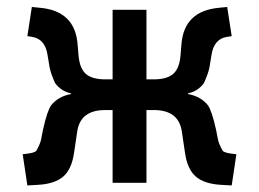

<svg xmlns="http://www.w3.org/2000/svg" viewBox="-20 -535 758 562"><path d="M671.9 -83.5 658.2 7.8 625 5.9Q577.1 2.9 552.7 -18.6Q528.3 -40 521.5 -87.9L512.2 -150.4Q502.9 -212.9 430.2 -212.9H408.7V0H309.6V-212.9H288.1Q215.3 -212.9 206.1 -150.4L196.8 -87.9Q189.9 -40 165.5 -18.6Q141.1 2.9 93.3 5.9L60.1 7.8L46.4 -83.5L58.1 -85Q77.6 -86.9 85.9 -92.8Q98.1 -114.7 100.1 -126L106 -155.8Q118.2 -210.9 129.9 -227.1Q150.9 -252.9 188 -259.8V-261.7Q159.2 -267.6 141.1 -292Q127.9 -321.8 125 -338.9L119.1 -374.5Q111.8 -421.4 73.2 -427.2L60.1 -429.2L73.2 -514.6L97.2 -512.2Q199.2 -502.9 207 -406.2L210 -371.6Q213.4 -334 231.7 -318.4Q250 -302.7 288.1 -302.7H309.6V-506.3H408.7V-302.7H430.2Q468.3 -302.7 486.6 -318.4Q504.9 -334 508.3 -371.6L511.2 -406.2Q519 -502.9 621.1 -512.2L645 -514.6L658.2 -429.2L645 -427.2Q606.4 -421.4 599.1 -374.5L593.3 -338.9Q590.3 -321.8 577.1 -292Q559.1 -267.6 530.3 -261.7V-259.8Q567.4 -252.9 588.4 -227.1Q600.1 -210.9 612.3 -155.8L618.2 -126Q620.1 -114.7 632.3 -92.8Q640.6 -86.9 660.2 -85Z"/></svg>

Font: Alte DIN 1451 Mittelschrift
Style: Regular
Weight: 400
Designer: Peter Wiegel
Foundry: Peter Wiegel
Version: Version 1.002 September 20, 2019